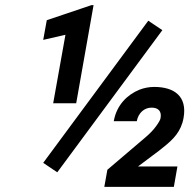

<svg xmlns="http://www.w3.org/2000/svg" viewBox="-20 -731 751 751"><path d="M204 -57 615 -613 560 -650 149 -94ZM278 -327 346 -711H338L163 -652L149 -575L236 -595L188 -327ZM583 -391C563 -391 543 -387 525 -380C479 -361 436 -321 425 -257H515C521 -289 544 -310 573 -310C599 -310 613 -296 608 -269C607 -262 601 -252 591 -238C581 -224 567 -209 548 -193L400 -67L388 0H660L674 -80H520L576 -122C595 -136 611 -148 625 -160C657 -186 689 -217 698 -270C713 -354 662 -391 583 -391Z"/></svg>

Font: Asimov
Style: NarIt
Weight: 500
Designer: Google
Version: Version 2.000980; 2014